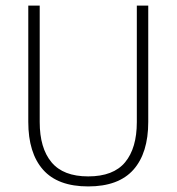

<svg xmlns="http://www.w3.org/2000/svg" viewBox="-20 -659 634 689"><path d="M296.5 10Q187.5 10 134.5 -50Q81.5 -110 81.5 -221.5V-639H122.5V-221Q122.5 -127.5 164.8 -76.8Q207 -26 296.5 -26Q387 -26 429 -76.8Q471 -127.5 471 -221V-639H512V-221.5Q512 -110 458.8 -50Q405.5 10 296.5 10Z"/></svg>

Font: Anek Kannada ExtraLight
Style: Regular
Weight: 250
Version: Version 1.003